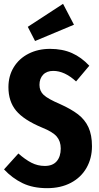

<svg xmlns="http://www.w3.org/2000/svg" viewBox="-20 -965 517 1002"><path d="M446 -622 377 -540Q317 -595 258 -595Q224 -595 205 -575Q186 -555 186 -522Q186 -490 208 -469.5Q230 -449 293 -422Q351 -396 387 -368.5Q423 -341 441.5 -301Q460 -261 460 -202Q460 -139 431.5 -89Q403 -39 350 -11Q297 17 226 17Q152 17 98 -9Q44 -35 1 -81L76 -164Q112 -132 144.5 -115.5Q177 -99 214 -99Q255 -99 276 -123.5Q297 -148 297 -190Q297 -228 276 -252.5Q255 -277 200 -299Q104 -339 64 -387.5Q24 -436 24 -510Q24 -569 52 -614.5Q80 -660 129.5 -685Q179 -710 241 -710Q306 -710 355.5 -688Q405 -666 446 -622ZM309 -945 366 -836 163 -751 125 -825Z"/></svg>

Font: Fira Sans Extra Condensed
Style: Bold
Weight: 700
Width: 1
Designer: Carrois Corporate & Edenspiekermann AG
Foundry: Carrois Corporate GbR & Edenspiekermann AG
Version: Version 4.203